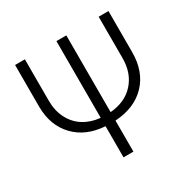

<svg xmlns="http://www.w3.org/2000/svg" viewBox="-159 -864 1011 1017"><g transform="rotate(-30 347.0 -355.5)"><path d="M60.1 0ZM373.5 -241.7Q464.8 -249 517.8 -306.9Q570.8 -364.7 571.3 -457V-710.9H631.3V-459.5Q631.3 -341.3 562.7 -269.3Q494.1 -197.3 373.5 -189.9V0H313V-190.4Q197.3 -197.8 129.4 -268.6Q61.5 -339.4 60.1 -453.1V-710.9H120.1V-457Q120.1 -396.5 144.3 -349.1Q168.5 -301.8 211.9 -274.4Q255.4 -247.1 313 -241.7V-710.9H373.5Z"/></g></svg>

Font: Roboto Light
Style: Regular
Weight: 300
Designer: Google
Version: Version 2.134; 2016; ttfautohint (v1.6)